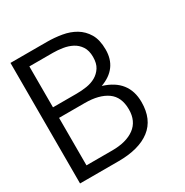

<svg xmlns="http://www.w3.org/2000/svg" viewBox="-150 -758 846 879"><g transform="rotate(-30 273.0 -318.5)"><path d="M454.1 -182.1Q454.1 -90.8 395 -45.4Q335.9 0 227.1 0H23.9V-637.2H215.8Q255.9 -637.2 294.4 -630.6Q333 -624 363.5 -606Q394 -587.9 413.1 -555.9Q432.1 -523.9 432.1 -472.2Q432.1 -373 333 -336.9Q454.1 -299.8 454.1 -182.1ZM365.2 -472.2Q365.2 -505.9 351.1 -527.3Q336.9 -548.8 314.9 -560.3Q293 -571.8 266.6 -575.9Q240.2 -580.1 215.8 -580.1H90.8V-363.8H215.8Q243.2 -363.8 269.5 -367.9Q295.9 -372.1 316.9 -384Q337.9 -396 351.6 -417Q365.2 -438 365.2 -472.2ZM387.2 -182.1Q387.2 -248 344.5 -278.1Q301.8 -308.1 227.1 -308.1H90.8V-57.1H227.1Q301.8 -57.1 344.5 -88.6Q387.2 -120.1 387.2 -182.1Z"/></g></svg>

Font: Anonymous Pro
Style: Regular
Weight: 400
Monospace: yes
Designer: Mark Simonson
Version: Version 1.003